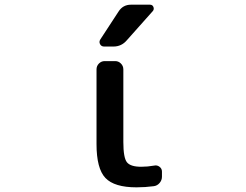

<svg xmlns="http://www.w3.org/2000/svg" viewBox="-20 -803 1040 811"><path d="M480.5 -753.9Q499 -783.2 533.2 -783.2H613.3Q624 -783.2 627.9 -773.9Q631.8 -764.6 626 -756.8L515.6 -632.8Q493.2 -606.4 459 -606.4H419.9Q408.2 -606.4 402.8 -616.2Q397.5 -626 403.3 -635.7ZM501 -203.1Q501 -136.7 516.1 -117.7Q531.2 -98.6 576.2 -98.6Q603.5 -98.6 630.9 -103.5Q643.6 -106.4 653.8 -98.6Q664.1 -90.8 664.1 -78.1V-56.6Q664.1 -42 654.3 -30.3Q644.5 -18.6 629.9 -16.6Q593.8 -11.7 556.6 -11.7Q462.9 -11.7 425.3 -51.3Q387.7 -90.8 387.7 -194.3V-509.8Q387.7 -524.4 397.9 -534.7Q408.2 -544.9 421.9 -544.9H466.8Q480.5 -544.9 490.7 -534.7Q501 -524.4 501 -509.8Z"/></svg>

Font: Gen Jyuu Gothic L Monospace Medium
Style: Regular
Weight: 500
Designer: [Source Han Sans]
Ryoko NISHIZUKA  (kana & ideographs); Paul D. Hunt (Latin, Greek & Cyrillic); Wenlong ZHANG  (bopomofo
Version: Version 1.002.20150607